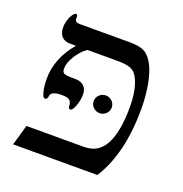

<svg xmlns="http://www.w3.org/2000/svg" viewBox="-110 -685 744 782"><g transform="rotate(20 262.0 -293.5)"><path d="M471.2 -314Q471.2 -119.6 395 0H29.8L55.2 -88.9H301.8Q337.4 -88.9 359.6 -103Q381.8 -117.2 395.8 -143.6Q409.7 -169.9 417.2 -210Q424.8 -250 424.8 -305.2Q424.8 -360.8 412.6 -399.4Q400.4 -438 380.9 -451.4Q361.3 -464.8 314.9 -464.8H183.1Q158.2 -448.7 138.7 -417.7Q119.1 -386.7 119.1 -360.8Q119.1 -345.7 128.2 -341.3Q137.2 -336.9 160.6 -336.9H176.8Q200.7 -336.9 214.4 -324Q228 -311 228 -287.1Q228 -263.2 218.5 -238Q209 -212.9 200.2 -212.9Q190.9 -212.9 190.9 -225.1Q190.9 -240.2 182.6 -248.5Q174.3 -256.8 147.9 -256.8Q99.1 -256.8 99.1 -231.9Q97.2 -219.2 86.9 -219.2Q79.1 -219.2 73 -242.9Q66.9 -266.6 66.9 -297.9Q66.9 -386.7 132.8 -464.8H106.9Q83.5 -464.8 70.8 -479Q58.1 -493.2 58.1 -518.1Q58.1 -541 68.8 -564Q79.6 -586.9 89.8 -586.9Q92.3 -586.9 94.2 -584Q96.2 -581.1 96.2 -578.1V-568.8Q96.2 -553.2 117.2 -553.2H335.9Q376 -553.2 397.7 -542Q419.4 -530.8 436.3 -499.5Q453.1 -468.3 462.2 -418.5Q471.2 -368.7 471.2 -314ZM277.8 -277.3Q277.8 -294.4 289.6 -305.4Q301.3 -316.4 316.9 -316.4Q332.5 -316.4 344.2 -305.4Q356 -294.4 356 -277.3Q356 -261.7 344.2 -250.7Q332.5 -239.7 316.9 -239.7Q301.3 -239.7 289.6 -250.7Q277.8 -261.7 277.8 -277.3Z"/></g></svg>

Font: Times New Roman
Style: Regular
Weight: 400
Designer: Steve Matteson
Foundry: Ascender Corporation
Version: Version 2.00.3